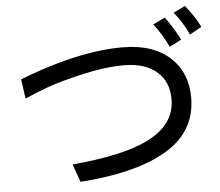

<svg xmlns="http://www.w3.org/2000/svg" viewBox="-54 -827 1027 897"><g transform="rotate(-5 460.0 -379.0)"><path d="M53 -492Q153 -532 262 -561Q413 -600 536 -600Q687 -600 767 -520Q837 -451 837 -339Q837 -170 677 -85Q539 -9 288 9L258 -75Q494 -96 611 -153Q745 -218 745 -339Q745 -420 693 -466Q638 -516 536 -516Q479 -516 415 -505.5Q351 -495 276 -475Q219 -461 167 -442Q115 -423 66 -401ZM747 -721Q764 -698 782.5 -668Q801 -638 814 -612L758 -583Q745 -611 727 -641Q709 -671 690 -694ZM845 -767Q866 -741 883.5 -715Q901 -689 913 -663L857 -632Q845 -660 827.5 -688Q810 -716 790 -740Z"/></g></svg>

Font: BM YEONSUNG
Style: Regular
Weight: 400
Designer: Bongjin Kim; Myungsoo Han; Jaehyun Keum; Jihee Min; Dokyung Lee; Chorong Kim; Jooyeon Kang; Sang-a Kim;
Foundry: Sandoll Communications Inc.
Version: Version 1.000;PS 1;hotconv 16.6.51;makeotf.lib2.5.65220